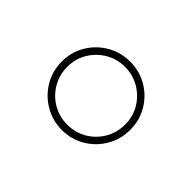

<svg xmlns="http://www.w3.org/2000/svg" viewBox="-66 -882 587 587"><g transform="rotate(45 227.0 -589.0)"><path d="M227.5 -441.4Q186.5 -441.9 152.8 -461.7Q119.1 -481.4 99.1 -515.1Q79.1 -548.8 79.1 -589.8Q79.1 -630.9 99.1 -664.3Q119.1 -697.8 152.8 -717.5Q186.5 -737.3 227.5 -737.3Q268.6 -737.3 302 -717.5Q335.4 -697.8 355.2 -664.3Q375 -630.9 375 -589.8Q375 -548.8 355.2 -515.1Q335.4 -481.4 302 -461.7Q268.6 -441.9 227.5 -441.4ZM227.5 -464.8Q262.2 -464.8 290.5 -481.4Q318.8 -498 335.7 -526.6Q352.5 -555.2 352.5 -589.8Q352.5 -625 335.7 -653.1Q318.8 -681.2 290.5 -698Q262.2 -714.8 227.5 -714.8Q192.9 -714.8 164.6 -698Q136.2 -681.2 119.4 -653.1Q102.5 -625 102.5 -589.8Q102.5 -555.2 119.4 -526.6Q136.2 -498 164.6 -481.4Q192.9 -464.8 227.5 -464.8Z"/></g></svg>

Font: Inter Thin
Style: Regular
Weight: 250
Designer: Rasmus Andersson
Foundry: rsms
Version: Version 4.001;git-66647c0bb